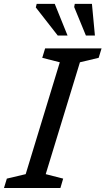

<svg xmlns="http://www.w3.org/2000/svg" viewBox="-40 -948 532 968"><path d="M261.5 -634 173 -656.5 187.5 -704H472L457.5 -656.5L363 -634L190.5 -70L278.5 -47.5L264.5 0H-20L-5.5 -47.5L89.5 -70ZM300.5 -769H251L140.5 -910.5L145 -928.5H236ZM438.5 -769H393L334 -912.5L337 -928.5H423.5Z"/></svg>

Font: Newsreader 7pt
Style: Italic
Weight: 400
Italic angle: -17°
Designer: Hugues Gentile
Foundry: Production Type
Version: Version 1.003